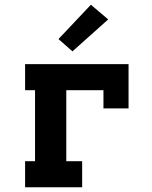

<svg xmlns="http://www.w3.org/2000/svg" viewBox="-20 -791 640 811"><path d="M86 0V-110H128V-410H86V-520H523V-333H417V-410H260V-110H327V0ZM286 -574 227 -626 364 -771 437 -709Z"/></svg>

Font: Iosevka Etoile Extrabold
Style: Regular
Weight: 800
Designer: Belleve Invis
Foundry: Belleve Invis
Version: Version 22.1.2; ttfautohint (v1.8.4)